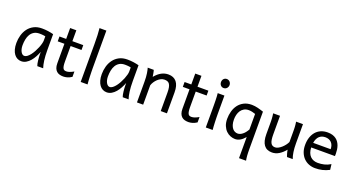

<svg xmlns="http://www.w3.org/2000/svg" viewBox="-57 -1585 4849 2630"><g transform="rotate(20 2367.0 -270.5)"><path d="M393.1 -420.9Q387.2 -422.4 379.9 -423.8Q372.6 -425.3 362.5 -426.5Q352.5 -427.7 339.1 -428.7Q325.7 -429.7 307.6 -429.7Q259.8 -429.7 227.8 -410.4Q195.8 -391.1 176.8 -359.1Q157.7 -327.1 149.7 -285.6Q141.6 -244.1 141.6 -200.2Q141.6 -171.9 147.2 -148.2Q152.8 -124.5 162.6 -107.2Q172.4 -89.8 185.1 -80.3Q197.8 -70.8 212.4 -70.8Q233.9 -70.8 255.6 -87.4Q277.3 -104 297.4 -130.1Q317.4 -156.2 335 -188.7Q352.5 -221.2 365.5 -253.2Q378.4 -285.2 385.7 -313.5Q393.1 -341.8 393.1 -358.9ZM429.7 0Q424.3 -11.7 420.2 -32.2Q416 -52.7 413.3 -75.9Q410.6 -99.1 409.2 -122.1Q407.7 -145 407.7 -161.1V-200.2Q393.1 -162.1 372.8 -124.3Q352.5 -86.4 326.4 -56.2Q300.3 -25.9 268.1 -6.8Q235.8 12.2 197.8 12.2Q167 12.2 140.1 -1.5Q113.3 -15.1 93.5 -42Q73.7 -68.8 62.5 -108.6Q51.3 -148.4 51.3 -200.2Q51.3 -258.3 66.9 -313.7Q82.5 -369.1 114.7 -412.4Q147 -455.6 196.8 -481.7Q246.6 -507.8 314.9 -507.8Q362.3 -507.8 404.3 -501.7Q446.3 -495.6 483.4 -485.8V-258.8Q483.4 -166.5 492.2 -103.8Q501 -41 515.1 0Z M576.2 -485.8H673.8V-644.5H764.2V-485.8H922.9V-415H764.2V-190.4Q764.2 -152.8 767.8 -128.9Q771.5 -105 779.1 -91.6Q786.6 -78.1 798.3 -73.2Q810.1 -68.4 826.7 -68.4Q847.7 -68.4 874 -77.6Q900.4 -86.9 932.6 -105V-26.9Q898.9 -4.9 868.2 3.7Q837.4 12.2 811.5 12.2Q782.7 12.2 757.8 5.6Q732.9 -1 714.1 -17.6Q695.3 -34.2 684.6 -61.8Q673.8 -89.4 673.8 -131.8V-415H576.2Z M1152.3 -231.9Q1152.3 -208.5 1153.1 -176.8Q1153.8 -145 1155 -112.3Q1156.2 -79.6 1158 -49.8Q1159.7 -20 1162.1 0H1062V-551.8Q1062 -623 1059.6 -680.9Q1057.1 -738.8 1052.2 -781.2H1152.3Z M1638.2 -420.9Q1632.3 -422.4 1625 -423.8Q1617.7 -425.3 1607.7 -426.5Q1597.7 -427.7 1584.2 -428.7Q1570.8 -429.7 1552.7 -429.7Q1504.9 -429.7 1472.9 -410.4Q1440.9 -391.1 1421.9 -359.1Q1402.8 -327.1 1394.8 -285.6Q1386.7 -244.1 1386.7 -200.2Q1386.7 -171.9 1392.3 -148.2Q1397.9 -124.5 1407.7 -107.2Q1417.5 -89.8 1430.2 -80.3Q1442.9 -70.8 1457.5 -70.8Q1479 -70.8 1500.7 -87.4Q1522.5 -104 1542.5 -130.1Q1562.5 -156.2 1580.1 -188.7Q1597.7 -221.2 1610.6 -253.2Q1623.5 -285.2 1630.9 -313.5Q1638.2 -341.8 1638.2 -358.9ZM1674.8 0Q1669.4 -11.7 1665.3 -32.2Q1661.1 -52.7 1658.4 -75.9Q1655.8 -99.1 1654.3 -122.1Q1652.8 -145 1652.8 -161.1V-200.2Q1638.2 -162.1 1617.9 -124.3Q1597.7 -86.4 1571.5 -56.2Q1545.4 -25.9 1513.2 -6.8Q1481 12.2 1442.9 12.2Q1412.1 12.2 1385.3 -1.5Q1358.4 -15.1 1338.6 -42Q1318.8 -68.8 1307.6 -108.6Q1296.4 -148.4 1296.4 -200.2Q1296.4 -258.3 1312 -313.7Q1327.6 -369.1 1359.9 -412.4Q1392.1 -455.6 1441.9 -481.7Q1491.7 -507.8 1560.1 -507.8Q1607.4 -507.8 1649.4 -501.7Q1691.4 -495.6 1728.5 -485.8V-258.8Q1728.5 -166.5 1737.3 -103.8Q1746.1 -41 1760.3 0Z M2229 0V-268.6Q2229 -314.5 2222.9 -344.2Q2216.8 -374 2204.8 -391.4Q2192.9 -408.7 2174.6 -415.5Q2156.2 -422.4 2131.3 -422.4Q2105 -422.4 2079.8 -409.9Q2054.7 -397.5 2033.7 -377.7Q2012.7 -357.9 1996.6 -333Q1980.5 -308.1 1972.7 -283.2V0H1882.3V-300.3Q1882.3 -372.6 1874.3 -422.6Q1866.2 -472.7 1857.9 -498H1945.8Q1948.7 -490.2 1951.7 -477.8Q1954.6 -465.3 1957 -451.7Q1959.5 -438 1961.4 -424.8L1965.3 -402.8Q2011.7 -458.5 2059.1 -483.2Q2106.4 -507.8 2158.2 -507.8Q2236.3 -507.8 2277.8 -456.8Q2319.3 -405.8 2319.3 -305.2V0Z M2399.9 -485.8H2497.6V-644.5H2587.9V-485.8H2746.6V-415H2587.9V-190.4Q2587.9 -152.8 2591.6 -128.9Q2595.2 -105 2602.8 -91.6Q2610.4 -78.1 2622.1 -73.2Q2633.8 -68.4 2650.4 -68.4Q2671.4 -68.4 2697.8 -77.6Q2724.1 -86.9 2756.3 -105V-26.9Q2722.7 -4.9 2691.9 3.7Q2661.1 12.2 2635.3 12.2Q2606.4 12.2 2581.5 5.6Q2556.6 -1 2537.8 -17.6Q2519 -34.2 2508.3 -61.8Q2497.6 -89.4 2497.6 -131.8V-415H2399.9Z M2868.7 -656.7Q2868.7 -670.4 2873 -682.4Q2877.4 -694.3 2885.5 -703.4Q2893.6 -712.4 2904.8 -717.5Q2916 -722.7 2929.7 -722.7Q2943.4 -722.7 2955.1 -717.5Q2966.8 -712.4 2975.1 -703.4Q2983.4 -694.3 2988.3 -682.4Q2993.2 -670.4 2993.2 -656.7Q2993.2 -643.1 2988.3 -631.1Q2983.4 -619.1 2975.1 -610.1Q2966.8 -601.1 2955.1 -595.9Q2943.4 -590.8 2929.7 -590.8Q2916 -590.8 2904.8 -595.9Q2893.6 -601.1 2885.5 -610.1Q2877.4 -619.1 2873 -631.1Q2868.7 -643.1 2868.7 -656.7ZM2976.1 -231.9Q2976.1 -208.5 2976.8 -176.5Q2977.5 -144.5 2978.8 -111.8Q2980 -79.1 2981.7 -49.3Q2983.4 -19.5 2985.8 0H2885.7V-258.8Q2885.7 -294.4 2885.5 -329.1Q2885.3 -363.8 2884.5 -394.8Q2883.8 -425.8 2882.3 -452.4Q2880.9 -479 2878.4 -498H2976.1Z M3457 -405.3Q3435.1 -413.6 3408.4 -419.2Q3381.8 -424.8 3359.4 -424.8Q3319.3 -424.8 3291 -408.4Q3262.7 -392.1 3244.9 -365.5Q3227.1 -338.9 3218.8 -305.2Q3210.4 -271.5 3210.4 -236.8Q3210.4 -191.4 3220.5 -159.7Q3230.5 -127.9 3246.6 -108.2Q3262.7 -88.4 3282.7 -79.6Q3302.7 -70.8 3322.8 -70.8Q3356.4 -70.8 3391.6 -97.7Q3426.8 -124.5 3457 -178.2ZM3457 -68.4Q3418.9 -23.9 3384.3 -5.9Q3349.6 12.2 3315.4 12.2Q3281.7 12.2 3247.1 -1Q3212.4 -14.2 3184.1 -41.7Q3155.8 -69.3 3137.9 -111.8Q3120.1 -154.3 3120.1 -212.4Q3120.1 -268.6 3134.8 -321.8Q3149.4 -375 3180.2 -416.3Q3210.9 -457.5 3259 -482.7Q3307.1 -507.8 3374 -507.8Q3396 -507.8 3418.5 -504.6Q3440.9 -501.5 3462.9 -496.1Q3484.9 -490.7 3506.1 -484.1Q3527.3 -477.5 3547.4 -471.2V73.2Q3547.4 102.5 3548.1 126.2Q3548.8 149.9 3550.3 169.9Q3551.8 189.9 3554.2 206.8Q3556.6 223.6 3559.6 239.3H3457Z M4069.8 0Q4066.4 -8.3 4062.5 -19.5Q4058.6 -30.8 4054.9 -43.5Q4051.3 -56.2 4048.1 -70.1Q4044.9 -84 4043 -97.7Q3998.5 -43.5 3951.4 -15.6Q3904.3 12.2 3852.5 12.2Q3696.3 12.2 3696.3 -197.8V-341.8Q3696.3 -365.2 3696 -384.3Q3695.8 -403.3 3694.8 -421.1Q3693.8 -439 3691.9 -457.5Q3689.9 -476.1 3686.5 -498H3786.6V-227.1Q3786.6 -185.5 3790.8 -155.5Q3794.9 -125.5 3804.7 -106.2Q3814.5 -86.9 3830.3 -77.6Q3846.2 -68.4 3869.6 -68.4Q3891.1 -68.4 3915.5 -81.3Q3939.9 -94.2 3962.2 -114.3Q3984.4 -134.3 4002.7 -158.4Q4021 -182.6 4030.8 -205.1V-341.8Q4030.8 -365.7 4030.5 -385Q4030.3 -404.3 4029.3 -421.9Q4028.3 -439.5 4026.4 -457.5Q4024.4 -475.6 4021 -498H4121.1V-219.7Q4121.1 -148.4 4129.2 -95Q4137.2 -41.5 4152.8 0Z M4335.9 -236.8Q4337.4 -193.8 4349.4 -162.1Q4361.3 -130.4 4382.1 -109.6Q4402.8 -88.9 4430.9 -78.6Q4459 -68.4 4492.2 -68.4Q4539.6 -68.4 4585 -79.1Q4630.4 -89.8 4675.3 -117.2L4685.1 -36.6Q4659.2 -23.4 4634.3 -14.2Q4609.4 -4.9 4584.5 1Q4559.6 6.8 4533.9 9.5Q4508.3 12.2 4480 12.2Q4433.1 12.2 4390.6 -4.2Q4348.1 -20.5 4315.9 -52.5Q4283.7 -84.5 4264.6 -131.8Q4245.6 -179.2 4245.6 -241.7Q4245.6 -302.2 4262 -351.3Q4278.3 -400.4 4308.6 -435.3Q4338.9 -470.2 4382.3 -489Q4425.8 -507.8 4480 -507.8Q4520 -507.8 4550.8 -498.3Q4581.5 -488.8 4604 -471.9Q4626.5 -455.1 4641.6 -432.6Q4656.7 -410.2 4665.8 -384.3Q4674.8 -358.4 4678.7 -330.3Q4682.6 -302.2 4682.6 -274.9V-255.9Q4682.6 -243.7 4682.1 -236.8ZM4472.7 -434.6Q4418.9 -434.6 4384.8 -403.1Q4350.6 -371.6 4339.8 -305.2H4594.7Q4594.7 -336.4 4585.7 -360.6Q4576.7 -384.8 4560.3 -401.4Q4543.9 -418 4521.5 -426.3Q4499 -434.6 4472.7 -434.6Z"/></g></svg>

Font: Andika Afr
Style: Regular
Weight: 400
Designer: Victor Gaultney, Annie Olsen, Julie Remington, Don Collingsworth, Eric Hays, Becca Hirsbrunner
Foundry: SIL International
Version: Version 5.000